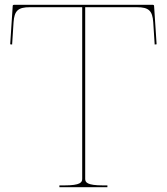

<svg xmlns="http://www.w3.org/2000/svg" viewBox="-20 -780 695 800"><path d="M38 -760C36.5 -760 33 -759 33 -755.5L22.5 -595.5L30.5 -594.5L36.5 -687.5C40 -735 54.5 -750 105 -750H322.5V-35C322.5 -20.5 316 -7.5 247.5 -7.5H227.5V0H427.5V-7.5H410C341.5 -7.5 335 -20.5 335 -35V-750H550C600.5 -750 615 -735 618.5 -687.5L624.5 -594.5L632.5 -595.5L622 -755.5C622 -759 618.5 -760 617 -760Z"/></svg>

Font: Znikomit
Style: Regular
Weight: 100
Designer: gluk
Foundry: gluk
Version: Version 0.55